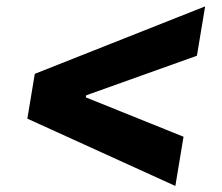

<svg xmlns="http://www.w3.org/2000/svg" viewBox="-20 -602 715 617"><path d="M67.9 -220.7 91.8 -364.7 639.2 -581.5 612.8 -422.9 252 -293.9 257.8 -302.2 254.9 -283.2 251 -291 569.8 -162.6 543.5 -4.4Z"/></svg>

Font: Inter 24pt ExtraBold
Style: Italic
Weight: 800
Italic angle: -9.3988°
Designer: Rasmus Andersson
Foundry: rsms
Version: Version 4.001;git-66647c0bb